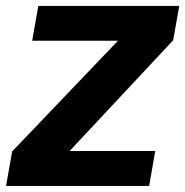

<svg xmlns="http://www.w3.org/2000/svg" viewBox="-38 -612 610 632"><path d="M-18 0H453L473 -115H182.5L181 -104L532 -479.5L552 -592.5H88L68 -478H358.5L359.5 -487.5L2 -113.5Z"/></svg>

Font: Anybody UltraCondensed Thin
Style: Bold Italic
Weight: 700
Italic angle: -10°
Version: Version 1.111